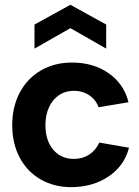

<svg xmlns="http://www.w3.org/2000/svg" viewBox="-20 -765 574 792"><path d="M30.4 -248.5Q30.4 -324.5 61.6 -383.3Q92.9 -442 148.9 -474.5Q204.9 -507 276.9 -507Q365.5 -507 428.5 -462.7Q491.6 -418.3 510.1 -343.2L386.6 -322.7Q375.6 -353.6 348 -372.1Q320.3 -390.5 285 -390.5Q250.1 -390.5 223.7 -372.8Q197.3 -355.1 182.4 -323Q167.4 -290.8 167.4 -249Q167.4 -185.7 199.5 -147.6Q231.7 -109.5 285 -109.5Q320.3 -109.5 347.7 -127.2Q375.1 -144.9 389.5 -176.8L512.1 -155.8Q493.6 -82.2 429.3 -38.1Q365 6 276.4 7Q204.4 7.5 148.4 -24.5Q92.4 -56.5 61.4 -114.7Q30.4 -173 30.4 -248.5ZM122.3 -663.8 270.4 -745.2 418 -663.8V-564.5L270.4 -648.9L122.3 -564.5Z"/></svg>

Font: AF Albert Sans Medium
Style: Regular
Weight: 500
Designer: Andreas Rasmussen
Foundry: a.Foundry
Version: Version 1.300;Glyphs 3.2 (3231)